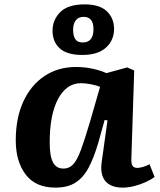

<svg xmlns="http://www.w3.org/2000/svg" viewBox="-20 -843 731 877"><path d="M580 -119Q579 -95 585.5 -85.5Q592 -76 608 -76Q617 -76 633 -80.5Q649 -85 663 -93L686 -35Q671 -23 646 -11.5Q621 0 593 7Q565 14 541 14Q487 14 462 -15Q437 -44 444 -99L471 -293L458 -295L429 -191Q409 -123 385 -77.5Q361 -32 325 -9Q289 14 233 14Q143 14 97.5 -45.5Q52 -105 52 -202Q52 -304 86.5 -379Q121 -454 183 -495.5Q245 -537 327 -537Q367 -537 403.5 -529Q440 -521 466 -509L561 -535L593 -521ZM270 -73Q296 -73 314 -92Q332 -111 349.5 -158Q367 -205 392 -290L437 -446Q422 -453 396 -458Q370 -463 350 -463Q284 -463 245.5 -391.5Q207 -320 207 -192Q207 -130 222 -101.5Q237 -73 270 -73ZM356 -592Q286 -592 253 -622Q220 -652 220 -703Q220 -752 255 -787.5Q290 -823 367 -823Q435 -823 468 -791.5Q501 -760 501 -711Q501 -659 464 -625.5Q427 -592 356 -592ZM358 -649Q407 -649 407 -710Q407 -766 362 -766Q338 -766 326 -750Q314 -734 314 -708Q314 -679 324 -664Q334 -649 358 -649Z"/></svg>

Font: Literata 7pt
Style: Bold Italic
Weight: 700
Italic angle: -2°
Designer: Latin by Veronika Burian and Jose Scaglione. Greek by Irene Vlachou. Cyrillic by Vera Evstafieva
Foundry: TypeTogether
Version: Version 3.002